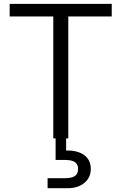

<svg xmlns="http://www.w3.org/2000/svg" viewBox="-20 -720 632 999"><path d="M257.3 -634.5H30.3V-700H561.4V-634.5H335.3V0H257.3ZM227.6 207.1H317.7Q353.5 207.1 369.9 195.6Q386.3 184.1 386.3 159Q386.3 135 369.8 123.6Q353.3 112.2 317.7 112.2H269.3V-23.5H324.1V63.4Q382.9 61.6 417.6 86.7Q452.4 111.8 452.4 159Q452.4 204 419.1 231.6Q385.9 259.2 332.7 259.2H227.6Z"/></svg>

Font: AF Albert Sans Medium
Style: Regular
Weight: 500
Designer: Andreas Rasmussen
Foundry: a.Foundry
Version: Version 1.300;Glyphs 3.2 (3231)